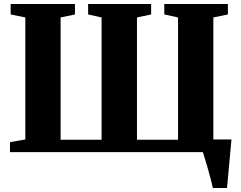

<svg xmlns="http://www.w3.org/2000/svg" viewBox="-20 -763 1210 963"><path d="M1047.5 180Q1044.5 164.5 1037.8 138.5Q1031 112.5 1023 84.5Q1015 56.5 1007.8 33Q1000.5 9.5 997 -1L968 -63.5H1141Q1139.5 -48.5 1137.2 -23.5Q1135 1.5 1132.2 31.5Q1129.5 61.5 1126.8 90.5Q1124 119.5 1122 143.5Q1120 167.5 1118.5 180ZM30 0V-50L107 -63.5V-675.5L33.5 -690.5V-743H356V-690.5L284 -675.5V-62H489.5V-675.5L422 -690.5V-743H738V-690.5L667 -675.5V-62H873V-675.5L804 -690.5V-743H1123V-690.5L1050 -675.5V-63L1126.5 -50V0Z"/></svg>

Font: Merriweather 60pt Black
Style: Regular
Weight: 900
Version: Version 2.100